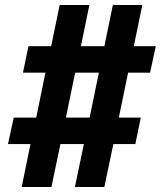

<svg xmlns="http://www.w3.org/2000/svg" viewBox="-20 -749 644 769"><path d="M67 0 102 -172H12L35 -278H125L162 -458H72L94 -564H185L219 -729H338L304 -564H398L432 -729H550L516 -564H604L581 -458H493L456 -278H544L522 -172H434L398 0H280L316 -172H222L186 0ZM244 -278H339L376 -458H281Z"/></svg>

Font: Mona Sans Condensed
Style: Bold Italic
Weight: 700
Width: 3
Italic angle: -11.7°
Designer: Deni Anggara
Foundry: GitHub
Version: Version 1.001; ttfautohint (v1.8.4.7-5d5b);gftools[0.9.31]